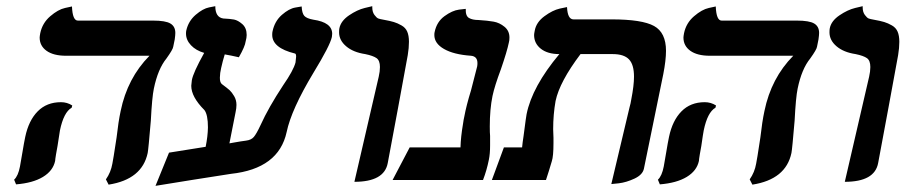

<svg xmlns="http://www.w3.org/2000/svg" viewBox="-20 -585 2943 624"><path d="M174.8 -161.1Q172.9 -151.4 167 -110.8Q165 -101.1 162.1 -83.5Q159.2 -65.9 159.2 -62Q152.3 -29.8 119.6 -10Q86.9 9.8 32.2 14.2L25.9 -1Q39.1 -13.2 44.9 -43.9Q46.9 -55.2 53.2 -91.8Q58.1 -121.6 62 -140.1Q73.2 -193.4 102.5 -223.1Q131.8 -252.9 178.2 -252.9Q198.2 -252.9 214.8 -242.2L212.9 -234.9Q187 -220.2 174.8 -161.1ZM480 -296.9Q474.1 -269 470.2 -192.9Q462.4 -100.1 460 -87.9Q441.9 -2 333 15.1L324.2 -2Q340.3 -24.9 345.2 -53.2Q347.2 -61 358.9 -138.2Q364.7 -189.9 372.1 -224.1Q394 -331.1 465.8 -403.8H194.8Q153.8 -403.8 131.3 -419.9Q108.9 -436 108.9 -462.9Q108.9 -466.8 110.8 -477.1Q117.7 -510.3 143.3 -532.2Q168.9 -554.2 191.4 -559.1L213.9 -564Q215.8 -518.1 232.9 -518.1H477.1Q518.1 -518.1 533.9 -508.5Q549.8 -499 549.8 -478Q549.8 -471.2 547.9 -457L543 -433.1Q542 -424.3 521 -395Q493.2 -360.8 480 -296.9Z M779.3 -127.9Q796.4 -129.9 804.9 -139.9Q813.5 -149.9 826.7 -178.2Q852.5 -235.4 900.4 -308.1Q933.6 -356 940.4 -381.8Q942.4 -397.9 942.4 -400.9Q942.4 -410.6 938.5 -411.1Q864.3 -429.2 864.7 -472.2Q864.7 -479 865.7 -482.9Q872.6 -516.1 896 -536.6Q919.4 -557.1 939.9 -560.5L960.4 -564Q961.4 -542 969 -533.4Q976.6 -524.9 998.5 -521Q1059.6 -512.2 1059.6 -475.1Q1059.6 -474.1 1059.1 -470Q1058.6 -465.8 1058.6 -464.8Q1052.7 -437 998.5 -348.1Q926.8 -229 911.6 -155.8Q885.7 -36.6 730.5 -20Q692.4 -14.2 606 -0.5Q519.5 13.2 485.4 19L529.3 -88.9L648.4 -107.9Q655.3 -142.1 655.8 -170.9Q655.8 -211.9 644.5 -227.1Q601.6 -270 601.6 -306.2Q601.6 -310.1 603.5 -324.2Q607.4 -348.1 643.6 -413.1Q616.7 -420.9 600.6 -438Q584.5 -455.1 584.5 -476.1Q584.5 -481.9 585.4 -485.8Q592.3 -516.6 616 -536.9Q639.6 -557.1 659.7 -561L679.7 -564.9Q679.7 -528.8 705.6 -524.9Q727.5 -523.9 740.5 -521.5Q753.4 -519 767.6 -506.6Q781.7 -494.1 781.7 -471.2Q781.7 -462.4 778.3 -450.2Q776.4 -434.1 756.3 -398.9Q730.5 -404.8 710.4 -408.2Q703.6 -386.2 698.7 -363.8Q694.8 -347.7 694.6 -332.8Q694.3 -317.9 700.7 -312Q719.7 -297.9 726.6 -291.5Q733.4 -285.2 741 -272.5Q748.5 -259.8 748.5 -244.1Q748.5 -233.4 745.6 -220.2L725.6 -119.1Q731.4 -120.1 742.4 -122.1Q753.4 -124 762.5 -125.5Q771.5 -127 779.3 -127.9Z M1131.8 5.9 1210.9 -335.9Q1214.8 -353 1214.8 -367.2Q1214.8 -388.2 1203.9 -396Q1192.9 -403.8 1167 -409.2Q1127.9 -415 1105 -434.6Q1082 -454.1 1082 -480Q1082 -488.8 1083 -493.2Q1087.9 -517.1 1114.5 -535.2Q1141.1 -553.2 1165.5 -559.1L1189.9 -564.9V-561Q1189.9 -545.9 1197 -536.4Q1204.1 -526.9 1209.5 -524.9Q1214.8 -522.9 1226.1 -521Q1248 -517.1 1260 -513.4Q1272 -509.8 1284.9 -502.4Q1297.9 -495.1 1303.5 -482.2Q1309.1 -469.2 1309.1 -449.2Q1309.1 -429.2 1305.2 -405.8Q1295.4 -351.6 1273.7 -234.4Q1252 -117.2 1240.2 -55.2Q1229 5.9 1131.8 5.9Z M1580.6 -272.9Q1571.8 -230 1571.8 -173.8Q1571.8 -152.8 1572.8 -143.1Q1572.8 -143.1 1572.8 -111.8Q1572.8 -85 1568.8 -65.9Q1562 -31.7 1549.8 0H1255.9L1311.5 -106H1476.6Q1477.5 -140.1 1484.9 -183.1Q1486.8 -197.3 1488.8 -205.1Q1495.6 -242.2 1510.7 -291Q1529.8 -365.2 1530.8 -369.1Q1531.7 -374 1531.7 -379.9Q1531.7 -401.9 1510.7 -403.8Q1454.6 -407.7 1423.1 -425.8Q1391.6 -443.8 1391.6 -471.2Q1391.6 -478 1392.6 -481Q1399.4 -514.2 1424.6 -532.5Q1449.7 -550.8 1471.7 -553.7L1493.7 -556.2Q1492.7 -533.2 1504.2 -526.6Q1515.6 -520 1534.7 -520Q1565.4 -518.1 1584.5 -514.6Q1603.5 -511.2 1619.6 -498Q1635.7 -484.9 1635.7 -462.9Q1635.7 -453.1 1633.8 -446.8Q1627.9 -418 1607.9 -359.9Q1587.4 -305.2 1580.6 -272.9Z M1966.8 13.2 2025.9 -235.8Q2029.8 -249 2031.7 -262.2Q2040.5 -307.1 2040.5 -335.9Q2040.5 -375 2024.2 -392.1Q2007.8 -409.2 1971.7 -409.2H1866.7Q1798.8 -319.3 1785.6 -256.8Q1777.8 -212.9 1777.8 -165Q1777.8 -160.2 1778.3 -150.6Q1778.8 -141.1 1778.8 -137.2V-120.1Q1778.8 -77.1 1773.4 -61Q1770.5 -51.3 1764.2 -30.5Q1757.8 -9.8 1754.4 0H1578.6L1617.7 -106H1676.8Q1676.8 -109.9 1678.7 -123Q1680.7 -136.2 1681.6 -143.1Q1690.4 -210.9 1691.4 -213.9Q1709.5 -303.7 1797.9 -409.2Q1759.8 -409.2 1737.8 -426.5Q1715.8 -443.8 1715.8 -471.2Q1715.8 -475.1 1717.8 -484.9Q1722.7 -512.7 1749.3 -532.2Q1775.9 -551.8 1799.3 -557.1L1822.8 -562Q1824.7 -522 1843.8 -522H1967.8Q2066.9 -522 2105.7 -500.5Q2144.5 -479 2144.5 -419.9Q2144.5 -389.2 2135.7 -344.2L2072.8 -37.1Q2068.8 -17.1 2042.2 -4.6Q2015.6 7.8 1991.2 10.7Z M2267.1 -161.1Q2265.1 -151.4 2259.3 -110.8Q2257.3 -101.1 2254.4 -83.5Q2251.5 -65.9 2251.5 -62Q2244.6 -29.8 2211.9 -10Q2179.2 9.8 2124.5 14.2L2118.2 -1Q2131.3 -13.2 2137.2 -43.9Q2139.2 -55.2 2145.5 -91.8Q2150.4 -121.6 2154.3 -140.1Q2165.5 -193.4 2194.8 -223.1Q2224.1 -252.9 2270.5 -252.9Q2290.5 -252.9 2307.1 -242.2L2305.2 -234.9Q2279.3 -220.2 2267.1 -161.1ZM2572.3 -296.9Q2566.4 -269 2562.5 -192.9Q2554.7 -100.1 2552.2 -87.9Q2534.2 -2 2425.3 15.1L2416.5 -2Q2432.6 -24.9 2437.5 -53.2Q2439.5 -61 2451.2 -138.2Q2457 -189.9 2464.4 -224.1Q2486.3 -331.1 2558.1 -403.8H2287.1Q2246.1 -403.8 2223.6 -419.9Q2201.2 -436 2201.2 -462.9Q2201.2 -466.8 2203.1 -477.1Q2210 -510.3 2235.6 -532.2Q2261.2 -554.2 2283.7 -559.1L2306.2 -564Q2308.1 -518.1 2325.2 -518.1H2569.3Q2610.4 -518.1 2626.2 -508.5Q2642.1 -499 2642.1 -478Q2642.1 -471.2 2640.1 -457L2635.3 -433.1Q2634.3 -424.3 2613.3 -395Q2585.4 -360.8 2572.3 -296.9Z M2725.6 5.9 2804.7 -335.9Q2808.6 -353 2808.6 -367.2Q2808.6 -388.2 2797.6 -396Q2786.6 -403.8 2760.7 -409.2Q2721.7 -415 2698.7 -434.6Q2675.8 -454.1 2675.8 -480Q2675.8 -488.8 2676.8 -493.2Q2681.6 -517.1 2708.3 -535.2Q2734.9 -553.2 2759.3 -559.1L2783.7 -564.9V-561Q2783.7 -545.9 2790.8 -536.4Q2797.9 -526.9 2803.2 -524.9Q2808.6 -522.9 2819.8 -521Q2841.8 -517.1 2853.8 -513.4Q2865.7 -509.8 2878.7 -502.4Q2891.6 -495.1 2897.2 -482.2Q2902.8 -469.2 2902.8 -449.2Q2902.8 -429.2 2898.9 -405.8Q2889.2 -351.6 2867.4 -234.4Q2845.7 -117.2 2834 -55.2Q2822.8 5.9 2725.6 5.9Z"/></svg>

Font: Linux Libertine
Style: Semibold Italic
Weight: 600
Italic angle: -11.5°
Designer: Philipp H. Poll
Foundry: Philipp H. Poll
Version: Version 5.1.2 ; ttfautohint (v0.9)